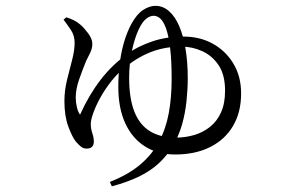

<svg xmlns="http://www.w3.org/2000/svg" viewBox="-20 -573 1040 665"><path d="M200.1 -505 209.8 -513.1Q224 -508.7 236.2 -502.6Q248.5 -496.4 259.1 -487Q270.4 -477.3 285.1 -457.9Q299.8 -438.4 299.8 -421.2Q299.8 -405.9 292.4 -390.3Q285.1 -374.8 277.8 -360.7Q265.8 -331.3 254 -297.7Q242.3 -264.1 242.3 -235.2Q242.3 -218.3 246.3 -201.7Q250.3 -185.1 257.3 -175.8Q287.5 -243.2 328.2 -296.3Q368.8 -349.5 426.4 -390Q457.6 -412.3 506.7 -429.3Q555.8 -446.3 616.2 -446.3Q672.3 -446.3 716.9 -421.7Q761.6 -397.1 788.3 -352.8Q815.1 -308.5 815.1 -249.3Q815.1 -184.1 787.1 -136.7Q759.2 -89.4 707.9 -63.7Q656.6 -37.9 586.5 -37.9Q525.9 -37.9 481.7 -66.1Q437.5 -94.3 413.6 -146.6Q389.8 -199 389.8 -271.2Q389.8 -322.1 395.9 -362.8Q402 -403.6 412.2 -435.4Q422.4 -467.1 435.4 -490.7Q454.4 -525.1 476.4 -539Q498.4 -552.8 518.2 -552.8Q544.6 -552.8 565.6 -534.2Q586.6 -515.6 600.9 -482.2Q615.2 -448.7 622.7 -402.9Q630.3 -357.1 630.3 -302.8Q630.3 -264.2 625.9 -222.3Q621.6 -180.5 610.1 -140.3Q598.5 -100.1 576.9 -64.8Q556.5 -31.7 529.1 -6.6Q501.6 18.6 462.8 37.8Q424 57 367.4 72.4L360.4 57.1Q423.4 32.4 464.6 -2.1Q505.8 -36.5 530.2 -81.6Q554.5 -126.6 564.5 -180.9Q574.5 -235.1 574.5 -299.3Q574.5 -365.1 569.1 -407.8Q563.8 -450.4 555 -474.7Q546.2 -499 535.3 -508.7Q524.3 -518.4 512.3 -518.4Q499.3 -518.4 486.2 -507.9Q473.1 -497.5 461.2 -472.8Q446.4 -441.9 436.8 -396.8Q427.3 -351.6 427.3 -303.9Q427.3 -232.3 445.4 -186.4Q463.4 -140.6 499.4 -118.5Q535.4 -96.4 589.1 -96.4Q622.2 -96.4 652.7 -105.4Q683.2 -114.3 707.5 -133.7Q731.7 -153 745.6 -183.9Q759.5 -214.8 759.5 -258.7Q759.5 -314.1 737.1 -347.3Q714.6 -380.5 680.2 -395.9Q645.7 -411.4 609.9 -411.4Q557 -412.1 510 -395.5Q463 -378.8 416.4 -342.4Q389.1 -321.4 366.7 -293.2Q344.3 -265 328.1 -235.9Q311.9 -206.7 303.2 -182Q294.4 -157.3 294.4 -143.5Q294.4 -130.4 297.1 -120.7Q299.8 -111.1 302.4 -102.6Q305 -94.2 305 -82.2Q305 -71.5 299 -64.9Q293.1 -58.3 279.9 -58.3Q268.8 -58.3 260.5 -65Q252.2 -71.6 243.1 -82.1Q229.9 -98.6 216.5 -134.9Q203.1 -171.2 203.1 -222.6Q203.1 -259.8 212.2 -296.3Q221.3 -332.7 229.9 -366Q238.5 -399.2 238.5 -424.8Q238.5 -449.9 225.3 -469.6Q212 -489.4 200.1 -505Z"/></svg>

Font: Noto Serif KR
Style: Regular
Weight: 200
Designer: Ryoko NISHIZUKA 西塚涼子 (kana & ideographs); Frank Grießhammer (Latin, Greek & Cyrillic); Wenlong ZHANG 张文龙 (bopomofo); San
Foundry: Adobe
Version: Version 2.001;hotconv 1.1.0;makeotfexe 2.6.0